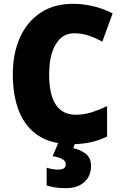

<svg xmlns="http://www.w3.org/2000/svg" viewBox="-20 -744 637 1004"><path d="M368 -570Q306 -570 271.5 -512.5Q237 -455 237 -354Q237 -144 377 -144Q420 -144 460 -157Q500 -170 540 -189V-30Q497 -9 451.5 0.5Q406 10 354 10Q249 10 181 -34.5Q113 -79 80 -161Q47 -243 47 -355Q47 -464 84 -547Q121 -630 191.5 -677Q262 -724 363 -724Q413 -724 465.5 -712Q518 -700 569 -674L515 -526Q479 -546 443.5 -558Q408 -570 368 -570ZM456 124Q456 177 420.5 208.5Q385 240 324 240Q293 240 267.5 236Q242 232 224 226V133Q240 138 255 140.5Q270 143 285 143Q324 143 324 115Q324 83 255 73L286 0H374L363 31Q398 38 427 59Q456 80 456 124Z"/></svg>

Font: Noto Sans Tamil SemiCondensed Black
Style: Regular
Weight: 900
Width: 4
Designer: Jelle Bosma - Monotype Design Team
Foundry: Monotype Imaging Inc.
Version: Version 2.004; ttfautohint (v1.8.4.7-5d5b)